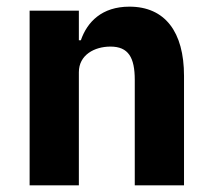

<svg xmlns="http://www.w3.org/2000/svg" viewBox="-20 -557 636 577"><path d="M217 0V-340C217 -392 264 -417 312 -417C366 -417 385 -384 385 -317V0H533V-329C533 -461 476 -537 369 -537C286 -537 242 -491 223 -436H217V-525H69V0Z"/></svg>

Font: IBM Plex Sans Thai Looped
Style: Bold
Weight: 700
Designer: Mike Abbink, Paul van der Laan, Pieter van Rosmalen, Ben Mitchell, Mark Frömberg
Foundry: Bold Monday
Version: Version 1.1